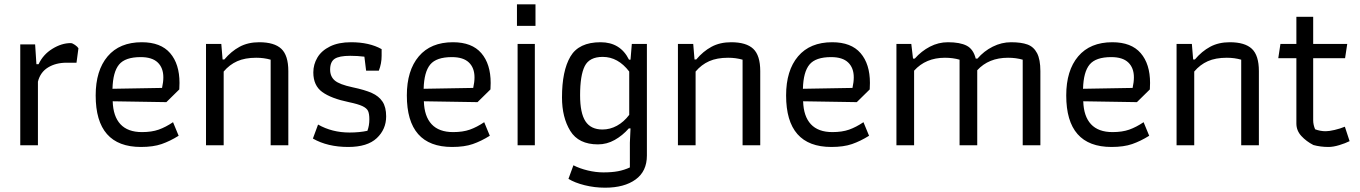

<svg xmlns="http://www.w3.org/2000/svg" viewBox="-20 -674 6313 891"><path d="M74 -468H143L149 -376H159Q180 -421 223 -447.5Q266 -474 308 -474Q316 -474 328 -465.5Q340 -457 344 -450L335 -383H289Q239 -383 203 -361Q167 -339 156 -295V0H74Z M424 -231Q424 -347 479.5 -412.5Q535 -478 638 -478Q726 -478 769.5 -427.5Q813 -377 813 -289Q813 -269 812 -259L752 -200L503 -204Q505 -134 539 -97.5Q573 -61 639 -61Q684 -61 716.5 -72.5Q749 -84 783 -107L809 -44Q769 -19 730 -5.5Q691 8 634 8Q424 8 424 -231ZM732 -266Q738 -293 738 -315Q738 -359 712 -384Q686 -409 633 -409Q561 -409 532.5 -374.5Q504 -340 502 -262Z M936 -470H1007L1013 -398H1021Q1053 -436 1092 -457Q1131 -478 1183 -478Q1253 -478 1285.5 -447.5Q1318 -417 1318 -344V0H1236V-397Q1205 -406 1169 -406Q1117 -406 1081 -390Q1045 -374 1018 -342V0H936Z M1432 -31 1456 -96Q1521 -59 1602 -59Q1648 -59 1685 -67Q1694 -91 1694 -120Q1694 -146 1688 -159Q1682 -172 1662 -181.5Q1642 -191 1599 -200Q1517 -217 1475.5 -247Q1434 -277 1434 -338Q1434 -375 1453 -407Q1472 -439 1511.5 -458.5Q1551 -478 1609 -478Q1694 -478 1751 -446V-415Q1751 -379 1738 -346H1679L1671 -411Q1639 -415 1605 -415Q1554 -415 1533 -401Q1512 -387 1512 -351Q1512 -319 1533.5 -300.5Q1555 -282 1616 -269Q1673 -257 1705.5 -242.5Q1738 -228 1755 -202.5Q1772 -177 1772 -134Q1772 -74 1728.5 -33Q1685 8 1596 8Q1500 8 1432 -31Z M1868 -231Q1868 -347 1923.5 -412.5Q1979 -478 2082 -478Q2170 -478 2213.5 -427.5Q2257 -377 2257 -289Q2257 -269 2256 -259L2196 -200L1947 -204Q1949 -134 1983 -97.5Q2017 -61 2083 -61Q2128 -61 2160.5 -72.5Q2193 -84 2227 -107L2253 -44Q2213 -19 2174 -5.5Q2135 8 2078 8Q1868 8 1868 -231ZM2176 -266Q2182 -293 2182 -315Q2182 -359 2156 -384Q2130 -409 2077 -409Q2005 -409 1976.5 -374.5Q1948 -340 1946 -262Z M2379 -654H2465V-554H2379ZM2382 -470H2462V0H2382Z M2618 156 2641 93Q2670 108 2707.5 117Q2745 126 2780 126Q2820 126 2848.5 120.5Q2877 115 2903 103V-12L2906 -78H2898Q2869 -45 2832.5 -24.5Q2796 -4 2755 -4Q2665 -4 2626.5 -66.5Q2588 -129 2588 -222Q2588 -345 2627 -411.5Q2666 -478 2767 -478Q2859 -478 2899 -397H2906L2912 -470H2982V48Q2982 121 2929.5 159Q2877 197 2788 197Q2739 197 2693 185.5Q2647 174 2618 156ZM2900 -141V-342Q2848 -410 2777 -410Q2715 -410 2693.5 -367Q2672 -324 2672 -232Q2672 -149 2697 -111Q2722 -73 2776 -73Q2811 -73 2843 -90.5Q2875 -108 2900 -141Z M3126 -470H3197L3203 -398H3211Q3243 -436 3282 -457Q3321 -478 3373 -478Q3443 -478 3475.5 -447.5Q3508 -417 3508 -344V0H3426V-397Q3395 -406 3359 -406Q3307 -406 3271 -390Q3235 -374 3208 -342V0H3126Z M3628 -231Q3628 -347 3683.5 -412.5Q3739 -478 3842 -478Q3930 -478 3973.5 -427.5Q4017 -377 4017 -289Q4017 -269 4016 -259L3956 -200L3707 -204Q3709 -134 3743 -97.5Q3777 -61 3843 -61Q3888 -61 3920.5 -72.5Q3953 -84 3987 -107L4013 -44Q3973 -19 3934 -5.5Q3895 8 3838 8Q3628 8 3628 -231ZM3936 -266Q3942 -293 3942 -315Q3942 -359 3916 -384Q3890 -409 3837 -409Q3765 -409 3736.5 -374.5Q3708 -340 3706 -262Z M4140 -470H4209L4217 -402H4225Q4256 -437 4295.5 -457.5Q4335 -478 4379 -478Q4435 -478 4466 -462Q4497 -446 4508 -402H4516Q4546 -437 4587 -457.5Q4628 -478 4672 -478Q4719 -478 4748 -467.5Q4777 -457 4792.5 -427.5Q4808 -398 4808 -344V0H4726V-397Q4695 -406 4658 -406Q4568 -406 4515 -348V0H4433V-397Q4402 -406 4365 -406Q4276 -406 4222 -346V0H4140Z M4928 -231Q4928 -347 4983.5 -412.5Q5039 -478 5142 -478Q5230 -478 5273.5 -427.5Q5317 -377 5317 -289Q5317 -269 5316 -259L5256 -200L5007 -204Q5009 -134 5043 -97.5Q5077 -61 5143 -61Q5188 -61 5220.5 -72.5Q5253 -84 5287 -107L5313 -44Q5273 -19 5234 -5.5Q5195 8 5138 8Q4928 8 4928 -231ZM5236 -266Q5242 -293 5242 -315Q5242 -359 5216 -384Q5190 -409 5137 -409Q5065 -409 5036.5 -374.5Q5008 -340 5006 -262Z M5440 -470H5511L5517 -398H5525Q5557 -436 5596 -457Q5635 -478 5687 -478Q5757 -478 5789.5 -447.5Q5822 -417 5822 -344V0H5740V-397Q5709 -406 5673 -406Q5621 -406 5585 -390Q5549 -374 5522 -342V0H5440Z M6075 -1Q6042 -18 6019 -43Q5996 -68 5996 -101V-404H5912L5922 -470H5996V-596H6074V-470H6232L6222 -404H6074V-116Q6074 -95 6083 -74Q6107 -65 6132 -65Q6148 -65 6173.5 -71Q6199 -77 6221 -86L6243 -19Q6223 -9 6195 -0.5Q6167 8 6145 8Q6108 8 6075 -1Z"/></svg>

Font: Athiti Medium
Style: Regular
Weight: 500
Designer: CadsonDemak Team
Foundry: CadsonDemak
Version: Version 1.032